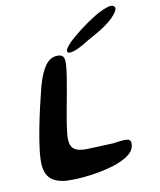

<svg xmlns="http://www.w3.org/2000/svg" viewBox="-119 -868 817 978"><g transform="rotate(-15 289.5 -378.5)"><path d="M287 -609.5C298.5 -599 345 -614 378 -631C405.5 -645.5 453.5 -665 480.5 -679.5C516 -698.5 539 -712.5 560.5 -735.5C575 -750.5 585.5 -765.5 573 -777C560.5 -789 528 -777.5 506.5 -770C470 -758 391 -712.5 346.5 -680.5C308.5 -654 273 -622 287 -609.5ZM91 15.5C114 22.5 165.5 25 199 25C254.5 25 315 18.5 360.5 8.5C435.5 -9 480 -37 480 -82C480 -92 476 -97 469 -100.5C457 -105.5 433.5 -105.5 393 -102.5C366.5 -104 321 -105.5 274.5 -108C199 -109.5 172 -127.5 172 -176.5C172 -244 263 -503 263 -573.5C263 -595 253.5 -607.5 224.5 -607.5C180 -607.5 147 -569.5 112.5 -481C73.5 -370.5 9 -171 9 -88C9 -31.5 34.5 1 91 15.5Z"/></g></svg>

Font: Gluten
Style: Italic
Weight: 400
Italic angle: -13°
Designer: Tyler Finck
Foundry: Etcetera Type Company
Version: Version 0.920